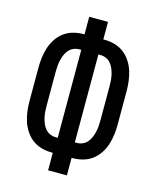

<svg xmlns="http://www.w3.org/2000/svg" viewBox="-111 -812 722 888"><g transform="rotate(15 250.0 -367.5)"><path d="M205 0V-84H199Q175 -84 151 -90.5Q127 -97 107.5 -111.5Q88 -126 74 -147Q60 -168 52.5 -191.5Q45 -215 42 -239.5Q39 -264 39 -288V-447Q39 -471 42 -495.5Q45 -520 52.5 -543.5Q60 -567 74 -588Q88 -609 107.5 -623.5Q127 -638 151 -644.5Q175 -651 199 -651H205V-735H295V-651H301Q325 -651 349 -644.5Q373 -638 392.5 -623.5Q412 -609 426 -588Q440 -567 447.5 -543.5Q455 -520 458 -495.5Q461 -471 461 -447V-288Q461 -264 458 -239.5Q455 -215 447.5 -191.5Q440 -168 426 -147Q412 -126 392.5 -111.5Q373 -97 349 -90.5Q325 -84 301 -84H295V0ZM199 -157H209V-578H199Q185 -578 171.5 -572Q158 -566 149 -555Q140 -544 134.5 -530.5Q129 -517 126 -503.5Q123 -490 122 -475.5Q121 -461 121 -447V-288Q121 -274 122 -259.5Q123 -245 126 -231.5Q129 -218 134.5 -204.5Q140 -191 149 -180Q158 -169 171.5 -163Q185 -157 199 -157ZM291 -157H301Q315 -157 328.5 -163Q342 -169 351 -180Q360 -191 365.5 -204.5Q371 -218 374 -231.5Q377 -245 378 -259.5Q379 -274 379 -288V-447Q379 -461 378 -475.5Q377 -490 374 -503.5Q371 -517 365.5 -530.5Q360 -544 351 -555Q342 -566 328.5 -572Q315 -578 301 -578H291Z"/></g></svg>

Font: Iosevka Term Curly Medium
Style: Regular
Weight: 500
Designer: Belleve Invis
Foundry: Belleve Invis
Version: Version 32.3.0